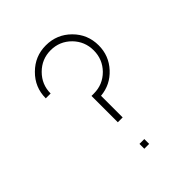

<svg xmlns="http://www.w3.org/2000/svg" viewBox="-188 -782 897 897"><g transform="rotate(-45 261.0 -333.5)"><path d="M246 -32H278V0H246ZM386 -616Q437 -565 437 -492Q437 -424 391 -374Q345 -324 278 -318V-175H246V-349H262Q321 -349 363 -391Q404 -433 404 -492Q404 -551 363 -593Q321 -635 262 -635Q203 -635 161 -593Q119 -551 119 -492H87Q87 -565 139 -616Q190 -667 262 -667Q335 -667 386 -616Z"/></g></svg>

Font: Zector
Style: Regular
Weight: 400
Designer: GGBot
Version: 0.72